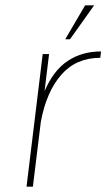

<svg xmlns="http://www.w3.org/2000/svg" viewBox="-20 -704 401 724"><path d="M301 -684H335L244 -556H226ZM80 0 141 -500H165L148 -360Q181 -438 235 -474Q289 -510 361 -510L358 -486Q267 -486 211 -422Q155 -358 134 -245L104 0Z"/></svg>

Font: Haskoy Thin
Style: Italic
Weight: 100
Designer: Ertekin Erdin
Foundry: Ertekin Erdin
Version: Version 2.000; ttfautohint (v1.8.4.7-5d5b)